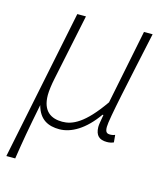

<svg xmlns="http://www.w3.org/2000/svg" viewBox="-101 -557 699 815"><g transform="rotate(15 248.0 -150.0)"><path d="M3 180H42C55 95 63 50 86 -66C102 -5 143 12 190 12C242 12 300 -21 352 -95H356C351 -64 348 -53 348 -40C349 -3 366 12 399 12C411 12 419 10 429 6L426 -26C420 -24 413 -22 405 -22C391 -22 383 -26 383 -50C383 -85 423 -265 469 -480H431L365 -153C289 -44 238 -22 194 -22C146 -22 106 -44 106 -116C106 -135 110 -164 116 -192L176 -480H138Z"/></g></svg>

Font: Source Sans Pro Light
Style: Italic
Weight: 300
Italic angle: -11°
Designer: Paul D. Hunt
Foundry: Adobe Systems Incorporated
Version: Version 3.006;hotconv 1.0.111;makeotfexe 2.5.65597